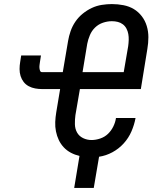

<svg xmlns="http://www.w3.org/2000/svg" viewBox="-20 -763 748 942"><path d="M344 159 370 2Q348 -3 328 -13.5Q308 -24 293 -40Q278 -56 268.5 -76Q259 -96 254.5 -118.5Q250 -141 251 -164.5Q252 -188 256 -212L275 -326H187Q170 -326 153 -329Q136 -332 121 -340Q106 -348 96 -361Q86 -374 81 -390Q76 -406 76 -424Q76 -442 79 -459L84 -491H181L176 -459Q175 -452 174 -444.5Q173 -437 173.5 -430Q174 -423 176.5 -416Q179 -409 187 -409H288L314 -562Q318 -586 326.5 -610.5Q335 -635 350 -657Q365 -679 386 -696Q407 -713 430.5 -724Q454 -735 479.5 -739Q505 -743 529 -743Q558 -743 586 -737.5Q614 -732 636.5 -718.5Q659 -705 675.5 -683.5Q692 -662 700 -635.5Q708 -609 708 -580.5Q708 -552 703 -523L671 -326H372L350 -198Q347 -176 347.5 -153.5Q348 -131 358 -113Q368 -95 387.5 -85.5Q407 -76 429 -76Q450 -76 472 -83.5Q494 -91 510 -106.5Q526 -122 536 -142.5Q546 -163 549 -184H645Q639 -151 625 -118.5Q611 -86 587 -59.5Q563 -33 531.5 -16Q500 1 466 6L440 159ZM587 -409 609 -537Q611 -552 611.5 -567Q612 -582 609.5 -596Q607 -610 600.5 -622.5Q594 -635 583 -643.5Q572 -652 558 -655.5Q544 -659 529 -659Q507 -659 485 -651.5Q463 -644 446.5 -628Q430 -612 421 -590.5Q412 -569 408 -548L385 -409Z"/></svg>

Font: Iosevka Custom Medium Oblique
Style: Regular
Weight: 500
Italic angle: -9°
Designer: Belleve Invis
Foundry: Belleve Invis
Version: Version 27.0.1